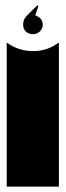

<svg xmlns="http://www.w3.org/2000/svg" viewBox="-20 -694 244 714"><path d="M199 0H5V-534H8Q49 -504 104 -504Q155 -504 196 -534H199ZM66 -602Q66 -616 72 -625.5Q78 -635 92 -648L119 -674L123 -672L111 -637Q139 -627 139 -602Q139 -588 128.5 -577.5Q118 -567 103 -567Q86 -567 76 -577Q66 -587 66 -602Z"/></svg>

Font: FFF_tuoi-tre Black
Style: Regular
Weight: 900
Designer: bBox Type GmbH
Foundry: bBox Type GmbH
Version: Version 1.001